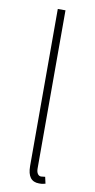

<svg xmlns="http://www.w3.org/2000/svg" viewBox="-91 -833 437 885"><g transform="rotate(10 127.0 -390.5)"><path d="M105 -59V-794H141V-53Q141 -38 147 -29Q153 -20 163 -20L182 -22L189 9L176 12Q172 13 159 13Q105 13 105 -59Z"/></g></svg>

Font: Merged Yaku Han JP Thin
Style: Regular
Weight: 250
Designer: Ryoko NISHIZUKA 西塚涼子 (kana, bopomofo & ideographs); Paul D. Hunt (Latin, Greek & Cyrillic); Sandoll Communications 산돌커뮤니
Foundry: Adobe
Version: Version 2.004